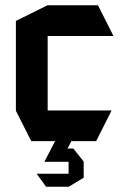

<svg xmlns="http://www.w3.org/2000/svg" viewBox="-20 -533 464 725"><path d="M98 0 40 -115V-116H401V-115L343 0ZM40 -116V-454L159 -513H160V-116ZM160 -397V-513H350L408 -398V-397ZM209 78 224 28H257L296 77V78ZM148 78V77L188 0H249V1L209 78ZM154 172 119 124V123H239V172ZM239 172V78H296V138L240 172Z"/></svg>

Font: Foldit Medium
Style: Regular
Weight: 500
Version: Version 1.003